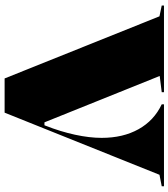

<svg xmlns="http://www.w3.org/2000/svg" viewBox="32 -780 748 853"><g transform="rotate(90 406.5 -354.0)"><path d="M329 0 53 -688 5 -698V-708H390V-698L318 -689L524 -177H537L539 -182Q565 -248 579 -312.5Q593 -377 593 -431Q593 -526 554.5 -595Q516 -664 444 -698V-708H808V-698L757 -688L481 0Z"/></g></svg>

Font: Kalnia Thin
Style: Regular
Weight: 100
Version: Version 1.105